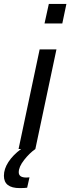

<svg xmlns="http://www.w3.org/2000/svg" viewBox="-74 -763 360 983"><path d="M176 -743H266L245 -643H154ZM129 -510H215L107 0Q77 21 49.5 56Q22 91 22 119Q22 146 61 146L77 145L65 198Q53 200 27 200Q-54 200 -54 137Q-54 102 -31 66.5Q-8 31 34 0H21Z"/></svg>

Font: Saira Semi Condensed
Style: Italic
Weight: 400
Width: 4
Italic angle: -12°
Designer: Hector Gatti with collaboration of the Omnibus-Type team
Foundry: Omnibus-Type
Version: Version 1.001; ttfautohint (v1.8)